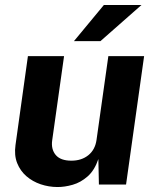

<svg xmlns="http://www.w3.org/2000/svg" viewBox="-20 -743 626 773"><path d="M210.8 10Q176.2 9.8 143.7 -1.1Q111.2 -12.1 86.3 -33.6Q61.5 -55.1 49 -86.6Q36.6 -118.1 42.4 -159.2L92.4 -517H237.9L190.1 -177.8Q185.1 -142 204.4 -119Q223.7 -96.1 267.4 -96.1Q308.5 -96.1 335.9 -118.3Q363.2 -140.5 368.7 -180.3L416.2 -517H560.2L487.5 0H378.2L376 -102.6Q360.6 -57.2 332.7 -32.7Q304.9 -8.3 272.6 0.9Q240.3 10.2 210.8 10ZM277.8 -577.5 398.3 -723H549.7L384.5 -577.5Z"/></svg>

Font: Public Sans Thin
Style: Italic
Weight: 100
Italic angle: -8°
Designer: The Public Sans project authors (U.S. Web Design System). Libre Franklin designed by Pablo Impallari and Rodrigo Fuenzal
Version: Version 2.000